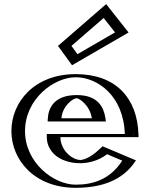

<svg xmlns="http://www.w3.org/2000/svg" viewBox="-20 -882 715 917"><path d="M248.5 -317C251.5 -364 285.5 -413 346.5 -413C398.5 -413 435.5 -371 443.5 -317ZM479.5 -173C366.5 -60 243.5 -141 243.5 -227H616.5C616.5 -418 497.5 -528 341.5 -528C186.5 -528 59.5 -406 59.5 -256C59.5 -107 186.5 15 341.5 15C455.5 15 549.5 -22 607.5 -119ZM279 -664 335 -587 573 -725 482 -840ZM232.5 -302 233.5 -318C236.9 -370.8 276 -428 346.5 -428C407.8 -428 449.6 -378.2 458.3 -319.2L460.9 -302ZM482.8 -155.3C400.1 -79 309.1 -94.7 261.3 -146.8C241 -168.9 228.5 -197.3 228.5 -227V-242H601.2C595.1 -415.4 485.7 -513 341.5 -513C194.3 -513 74.5 -397.2 74.5 -256C74.5 -115.8 194.3 0 341.5 0C446.2 0 529.5 -30.9 585.3 -112.1ZM299.2 -661.7 480 -818.4 550.5 -729.3 339.2 -606.8ZM232.5 -302H460.9L458.3 -319.2C449.6 -378.2 407.8 -428 346.5 -428C276 -428 236.9 -370.8 233.5 -318ZM482.8 -155.3 585.3 -112.1C529.5 -30.9 446.2 0 341.5 0C194.3 0 74.5 -115.8 74.5 -256C74.5 -397.2 194.3 -513 341.5 -513C485.7 -513 595.1 -415.4 601.2 -242H228.5V-227C228.5 -197.3 241 -168.9 261.3 -146.8C309.1 -94.7 400.1 -79 482.8 -155.3ZM299.2 -661.7 339.2 -606.8 550.5 -729.3 480 -818.4ZM248.5 -317H443.5C435.5 -371 398.5 -413 346.5 -413C285.6 -413 251.5 -364 248.5 -317ZM472.6 -166.4 479.7 -172.9 608.1 -118.8 597.6 -103.6C538.5 -17.5 449.1 15 341.5 15C186.5 15 59.5 -107 59.5 -256C59.5 -406 186.5 -528 341.5 -528C493.7 -528 609.8 -423.1 616.2 -242.5L616.8 -227H243.5C243.5 -201.6 254.2 -176.6 272.3 -156.9C314.3 -111.2 395.4 -95 472.6 -166.4ZM279 -664 482 -840 573 -725 335 -587ZM207.5 -302H485.8L483.4 -317.8C476.1 -367.1 450.1 -428 346.5 -428C232.9 -428 211.2 -359.6 208.5 -317.4ZM491.5 -145.4 563.9 -114.8C505.9 -24.3 422.9 0 341.5 0C237.1 0 99.5 -104 99.5 -256C99.5 -409.1 237.1 -513 341.5 -513C443.9 -513 569.9 -427 576.2 -242H203.5V-227C203.5 -176.9 237.5 -121.8 322.2 -106.1C390.2 -93.6 450.7 -114.3 491.5 -145.4ZM321.3 -662.9 475 -796.1 529.4 -727.3 350 -623.3ZM418.6 -317H273.5C277.2 -374.6 328.2 -413 346.5 -413C356.8 -413 409.1 -381.1 418.6 -317ZM445.7 -161C413 -130.8 381 -120 367.9 -118.3C359.1 -117.1 328.1 -120.1 299.1 -151.7C280.6 -171.8 268.5 -198.9 268.5 -227H641.8L641.2 -242.2C635.2 -411.9 535.3 -528 341.5 -528C143.7 -528 34.5 -394.2 34.5 -256C34.5 -118.9 143.7 15 341.5 15C474.3 15 567.3 -25.8 624 -108.3L629.3 -116.1L469.9 -183.3ZM256.9 -662.8 324.1 -570.4 594.1 -726.9 487 -862.3Z"/></svg>

Font: Hussar Outliner
Style: Regular
Weight: 700
Foundry: Cannot Into Space Fonts
Version: Version 0.92